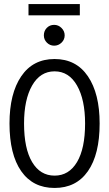

<svg xmlns="http://www.w3.org/2000/svg" viewBox="-20 -919 540 950"><path d="M250 11Q143 11 85 -72Q27 -155 27 -308Q27 -456 85 -541.5Q143 -627 250 -627Q357 -627 415 -541.5Q473 -456 473 -308Q473 -155 415 -72Q357 11 250 11ZM250 -50Q321 -50 361 -117Q401 -184 401 -308Q401 -426 361 -496Q321 -566 250 -566Q179 -566 139 -496Q99 -426 99 -308Q99 -184 139 -117Q179 -50 250 -50ZM248 -693Q227 -693 212 -708Q197 -723 197 -744Q197 -766 211.5 -781Q226 -796 248 -796Q269 -796 284.5 -780.5Q300 -765 300 -744Q300 -723 284.5 -708Q269 -693 248 -693ZM121 -843V-899H375V-843Z"/></svg>

Font: Inconsolata Nerd Font Mono
Style: Regular
Weight: 400
Monospace: yes
Designer: Raph Levien, Cyreal, Brenton Simpson
Foundry: Raph Levien, Cyreal, Google
Version: Version 3.000; ttfautohint (v1.8.3);Nerd Fonts 3.0.2